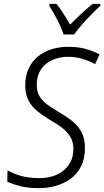

<svg xmlns="http://www.w3.org/2000/svg" viewBox="-20 -967 541 997"><path d="M182 10Q127 10 88.5 0.5Q50 -9 18 -23L19 -82Q40 -71 64.5 -61.5Q89 -52 119 -47Q149 -42 183 -42Q215 -42 246.5 -50Q278 -58 303.5 -76.5Q329 -95 345 -124Q361 -153 361 -194Q361 -229 346 -255Q331 -281 303.5 -302.5Q276 -324 235 -347Q202 -367 173.5 -390Q145 -413 128 -445Q111 -477 111 -522Q111 -574 129 -612Q147 -650 178.5 -675Q210 -700 250 -712Q290 -724 333 -724Q385 -724 423 -713.5Q461 -703 497 -685L474 -634Q442 -651 407.5 -661.5Q373 -672 332 -672Q304 -672 275.5 -664Q247 -656 223 -638.5Q199 -621 185 -593Q171 -565 171 -526Q171 -491 185 -467.5Q199 -444 223 -426Q247 -408 277 -390Q319 -366 351.5 -341Q384 -316 402.5 -282.5Q421 -249 421 -198Q421 -144 401.5 -104.5Q382 -65 348.5 -40Q315 -15 272 -2.5Q229 10 182 10ZM310 -788Q303 -812 290 -839Q277 -866 262.5 -892Q248 -918 236 -937L237 -947H273Q285 -933 297.5 -914.5Q310 -896 322 -876.5Q334 -857 344 -839Q371 -867 402 -895.5Q433 -924 461 -947H501V-937Q482 -920 455.5 -893Q429 -866 404.5 -838Q380 -810 365 -788Z"/></svg>

Font: Noto Sans Display Light
Style: Italic
Weight: 300
Italic angle: -12°
Designer: Monotype Design Team
Foundry: Monotype Imaging Inc.
Version: Version 2.003